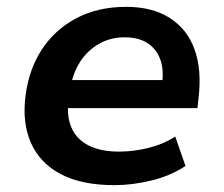

<svg xmlns="http://www.w3.org/2000/svg" viewBox="-20 -531 654 561"><path d="M315 10Q218 10 157 -22.5Q96 -55 70 -114.5Q44 -174 55 -254Q65 -330 103 -387.5Q141 -445 203.5 -478Q266 -511 349 -511Q425 -511 476 -478.5Q527 -446 548.5 -386.5Q570 -327 560 -244L557 -215H156L168 -297H470L452 -276Q460 -322 449.5 -354Q439 -386 412.5 -404Q386 -422 344 -422Q303 -422 269.5 -403Q236 -384 214.5 -351Q193 -318 186 -275L182 -252Q173 -199 187 -162.5Q201 -126 237 -107Q273 -88 328 -88Q369 -88 412.5 -98.5Q456 -109 492 -132L522 -46Q478 -17 422 -3.5Q366 10 315 10Z"/></svg>

Font: Nunito Sans 7pt
Style: Bold Italic
Weight: 700
Italic angle: -9°
Version: Version 3.101;gftools[0.9.27]